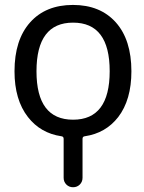

<svg xmlns="http://www.w3.org/2000/svg" viewBox="-20 -578 597 794"><path d="M130.9 -283.2Q130.9 -83 282.2 -83Q433.6 -83 433.6 -283.7Q433.6 -484.4 282.2 -484.4Q130.9 -484.4 130.9 -283.2ZM523.4 -283.2Q523.4 -165 468.8 -93.8Q417 -27.3 331.1 -14.6Q321.3 -13.7 321.3 -3.9V157.2Q321.3 173.8 310.1 185.1Q298.8 196.3 282.2 196.3Q265.6 196.3 254.4 185.1Q243.2 173.8 243.2 157.2V-3.9Q243.2 -13.7 233.4 -14.6Q147.5 -27.3 95.7 -93.8Q40 -165 40 -283.2Q40 -413.1 104.5 -485.4Q168.9 -557.6 281.7 -557.6Q394.5 -557.6 459 -485.4Q523.4 -413.1 523.4 -283.2Z"/></svg>

Font: Gen Jyuu GothicX Regular
Style: Regular
Weight: 400
Designer: [Source Han Sans]
Ryoko NISHIZUKA  (kana & ideographs); Paul D. Hunt (Latin, Greek & Cyrillic); Wenlong ZHANG  (bopomofo
Version: Version 1.002.20150607